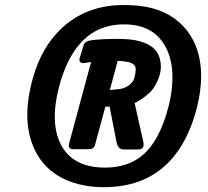

<svg xmlns="http://www.w3.org/2000/svg" viewBox="-20 -741 840 775"><path d="M218.3 -390.6Q180.7 -246.1 225.6 -157.7Q273.9 -64.5 403.8 -64.5Q488.3 -64.5 545.9 -106.9Q622.6 -164.1 660.6 -312.5Q665 -329.1 668 -346.2Q691.4 -472.2 647.9 -552.7Q599.1 -642.6 481 -642.6Q460.9 -642.6 441.9 -640.1Q278.3 -617.2 218.3 -390.6ZM114.7 -432.6Q148.9 -549.3 224.1 -622.6Q325.7 -720.7 479 -720.7Q511.2 -720.7 540 -717.8Q652.3 -705.6 718.3 -636.7Q750 -604 768.6 -559.6Q815.4 -445.8 768.1 -282.2Q752 -226.6 728 -180.7Q627 14.6 398.9 14.6Q377.9 14.6 356.9 12.7Q236.8 1 167.5 -68.4Q140.1 -96.2 121.6 -133.3Q62.5 -253.4 114.7 -432.6ZM423.3 -377.4 456.5 -380.9Q459 -381.3 461.9 -381.3Q499.5 -387.2 519 -417Q527.3 -438.5 527.8 -462.9Q527.3 -482.9 499.5 -490.2Q484.9 -493.7 455.1 -495.6ZM347.7 -490.7Q346.7 -490.7 317.9 -486.3Q312 -485.8 307.1 -488.3Q297.9 -494.1 301.3 -505.9L318.8 -562.5Q322.3 -571.3 337.4 -576.2Q357.4 -581.1 400.4 -583Q483.9 -586.4 523.9 -579.1Q545.9 -574.7 561.5 -568.8Q629.4 -543.9 629.4 -470.7Q629.4 -449.7 619.6 -423.8Q602.1 -378.9 572.8 -357.4Q548.8 -336.4 523.4 -325.2L559.1 -166Q559.1 -166 559.1 -165Q563 -137.7 538.6 -137.7H477.1Q473.6 -137.7 470.2 -139.2Q453.6 -145 449.7 -170.9L422.4 -310.5H405.3L362.8 -153.3Q357.9 -139.2 339.4 -138.7H273.9Q270 -138.7 266.1 -140.1Q254.4 -145.5 258.3 -159.2Z"/></svg>

Font: Allan
Style: Bold
Weight: 500
Italic angle: -14.3°
Version: Version 1.002